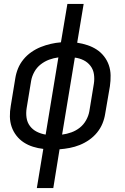

<svg xmlns="http://www.w3.org/2000/svg" viewBox="-20 -755 640 980"><path d="M168 205 201 5Q174 2 148.5 -6Q123 -14 101.5 -28Q80 -42 64 -62.5Q48 -83 39.5 -107.5Q31 -132 30.5 -159.5Q30 -187 35 -215L58 -355Q62 -381 72 -405.5Q82 -430 99.5 -451.5Q117 -473 140 -489Q163 -505 188 -515Q213 -525 239 -531Q265 -537 291 -539L324 -735H407L374 -537Q401 -533 426.5 -524.5Q452 -516 473.5 -502Q495 -488 511 -467.5Q527 -447 535.5 -422.5Q544 -398 544.5 -370.5Q545 -343 541 -315L517 -175Q513 -149 503 -124.5Q493 -100 475.5 -78.5Q458 -57 435 -41Q412 -25 387 -15Q362 -5 336 0Q310 5 284 7L252 205ZM213 -68 278 -462Q254 -459 231 -450.5Q208 -442 188 -426.5Q168 -411 155.5 -388.5Q143 -366 139 -343L116 -203Q112 -178 115.5 -154Q119 -130 133 -111.5Q147 -93 168 -82.5Q189 -72 213 -68ZM297 -68Q321 -71 344.5 -79.5Q368 -88 387.5 -103.5Q407 -119 419.5 -141.5Q432 -164 436 -187L459 -327Q463 -352 459.5 -376Q456 -400 442 -418.5Q428 -437 407 -447.5Q386 -458 362 -461Z"/></svg>

Font: Iosevka Curly Extended Oblique
Style: Regular
Weight: 400
Width: 7
Italic angle: -9°
Monospace: yes
Designer: Belleve Invis
Foundry: Belleve Invis
Version: Version 11.1.0; ttfautohint (v1.8.3)